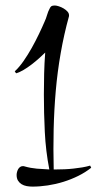

<svg xmlns="http://www.w3.org/2000/svg" viewBox="-20 -673 355 705"><path d="M314.9 -57.1Q293.5 -40 267.3 -27.1Q241.2 -14.2 212.9 -5.4Q184.6 3.4 155.5 7.8Q126.5 12.2 99.1 12.2Q88.4 12.2 77.9 10.3Q67.4 8.3 59.3 3.4Q51.3 -1.5 46.1 -9.8Q41 -18.1 41 -30.8Q41 -35.6 42.5 -41.3Q43.9 -46.9 46.6 -51.8Q49.3 -56.6 53.7 -59.8Q58.1 -63 64 -63Q68.4 -63 70.3 -62Q92.3 -55.7 115.2 -53.7Q138.2 -51.8 161.1 -50.8Q147.9 -118.7 144.5 -188.5Q141.1 -258.3 141.1 -326.2Q141.1 -365.2 142.1 -403.6Q143.1 -441.9 146 -480Q136.7 -470.7 123.5 -459Q110.4 -447.3 95.7 -436Q81.1 -424.8 66.2 -416Q51.3 -407.2 39.1 -403.8L34.2 -411.1Q50.3 -425.8 66.2 -448.5Q82 -471.2 96.4 -496.8Q110.8 -522.5 123 -548.1Q135.3 -573.7 144 -594.2Q148.9 -604.5 152.8 -617.9Q156.7 -631.3 162.1 -641.1Q165 -647.9 168.9 -650.4Q172.9 -652.8 181.2 -652.8Q187 -652.8 196 -649.9Q205.1 -647 213.4 -642.1Q221.7 -637.2 227.5 -630.9Q233.4 -624.5 233.4 -617.2V-613.8Q214.8 -546.4 202.9 -478Q190.9 -409.7 184.8 -339.8Q178.7 -270 177 -198Q175.3 -126 177.2 -50.8H187Q201.7 -50.8 217.8 -51.5Q233.9 -52.2 250 -54Q266.1 -55.7 281.7 -58.3Q297.4 -61 311 -64.9Z"/></svg>

Font: Montez
Style: Regular
Weight: 400
Designer: Astigmatic (AOETI)
Foundry: Astigmatic (AOETI)
Version: Version 1.000